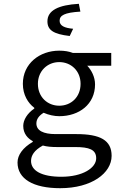

<svg xmlns="http://www.w3.org/2000/svg" viewBox="-20 -764 640 1008"><path d="M296 224C461 224 566 145 566 54C566 -28 506 -60 381 -60H272C208 -60 171 -78 171 -116C171 -139 185 -157 209 -172C236 -160 266 -154 291 -154C396 -154 479 -217 479 -321C479 -360 460 -396 438 -419H564V-486H363C342 -494 319 -498 291 -498C188 -498 100 -430 100 -324C100 -266 127 -223 160 -198V-194C123 -169 102 -134 102 -103C102 -62 126 -37 152 -23V-19C100 11 72 50 72 89C72 175 154 224 296 224ZM291 -209C230 -209 179 -254 179 -324C179 -392 230 -438 291 -438C353 -438 403 -392 403 -324C403 -254 353 -209 291 -209ZM302 164C198 164 143 132 143 81C143 53 159 25 205 0C226 6 251 8 279 8H374C448 8 485 21 485 67C485 117 415 164 302 164ZM346 -575 364 -613C318 -617 293 -629 293 -655C293 -683 318 -698 402 -703L394 -744C288 -738 229 -710 229 -652C229 -607 259 -585 346 -575Z"/></svg>

Font: Hasklig
Style: Regular
Weight: 400
Monospace: yes
Designer: Paul D. Hunt, Teo Tuominen
Foundry: Adobe Systems Incorporated
Version: Version 2.030;PS 1.0;hotconv 16.6.51;makeotf.lib2.5.65220